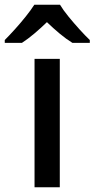

<svg xmlns="http://www.w3.org/2000/svg" viewBox="-63 -786 397 806"><path d="M188 0H82V-539H188ZM189 -766Q202 -744 224.5 -716.5Q247 -689 271 -662.5Q295 -636 314 -618V-606H241Q215 -622 188 -644.5Q161 -667 134 -693Q107 -667 81 -645Q55 -623 29 -606H-43V-618Q-24 -637 -0.5 -663Q23 -689 45 -716.5Q67 -744 81 -766Z"/></svg>

Font: Noto Sans Khmer Medium
Style: Regular
Weight: 500
Version: Version 2.003